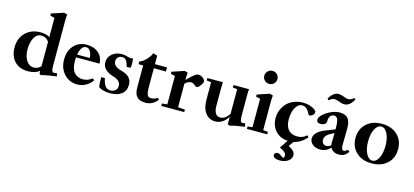

<svg xmlns="http://www.w3.org/2000/svg" viewBox="-74 -1314 4631 2149"><g transform="rotate(15 2241.5 -239.5)"><path d="M385.7 15.6 368.2 5.4 366.2 -28.3Q316.9 11.2 234.4 11.2Q131.8 11.2 76.4 -49.8Q21 -110.8 21 -208.5Q21 -314.5 87.2 -380.4Q153.3 -446.3 259.8 -446.3Q330.1 -446.3 367.2 -419.4V-642.6L315.9 -655.3V-679.7L456.5 -726.1L495.1 -716.3Q491.2 -676.3 491.2 -629.9V-124Q491.2 -81.1 497.8 -64Q504.4 -46.9 519.5 -46.9Q532.7 -46.9 555.7 -51.8L562.5 -15.6Q523.9 -12.2 462.4 -1.2Q400.9 9.8 385.7 15.6ZM286.1 -45.4Q331.5 -45.4 367.2 -81.5V-364.3Q335.9 -413.6 277.8 -413.6Q225.6 -413.6 196.3 -359.6Q167 -305.7 167 -227.1Q167 -147.5 199.7 -96.4Q232.4 -45.4 286.1 -45.4Z M803.7 11.2Q711.9 11.2 651.9 -54.4Q591.8 -120.1 591.8 -220.7Q591.8 -321.8 648.2 -384Q704.6 -446.3 796.9 -446.3Q880.9 -446.3 933.8 -399.4Q986.8 -352.5 986.8 -278.3H714.8Q712.9 -259.3 712.9 -235.8Q712.9 -188.5 723.9 -153.6Q734.9 -118.7 754.4 -98.9Q773.9 -79.1 797.6 -69.8Q821.3 -60.5 850.1 -60.5Q908.2 -60.5 958 -100.1L978 -83.5Q950.2 -41 904.8 -14.9Q859.4 11.2 803.7 11.2ZM796.4 -417.5Q737.8 -417.5 718.8 -311.5H866.2Q861.3 -363.8 843 -390.6Q824.7 -417.5 796.4 -417.5Z M1187 11.2Q1101.1 11.2 1051.8 -22.5Q1044.4 -54.2 1044.4 -137.2L1087.4 -137.7Q1098.1 -80.6 1119.4 -50.5Q1140.6 -20.5 1181.2 -20.5Q1216.3 -20.5 1238 -39.8Q1259.8 -59.1 1259.8 -92.3Q1259.8 -156.2 1170.4 -181.2Q1113.8 -197.3 1079.6 -230.2Q1045.4 -263.2 1045.4 -311.5Q1045.4 -370.1 1090.8 -408.4Q1136.2 -446.8 1206.1 -446.8Q1236.8 -446.8 1272.5 -434.6Q1303.2 -423.8 1334.5 -431.6Q1339.4 -399.4 1339.4 -366.7Q1339.4 -347.2 1335.9 -324.2L1291 -321.3Q1276.9 -371.6 1261.5 -393.3Q1246.1 -415 1213.9 -415Q1184.6 -415 1167 -397.5Q1149.4 -379.9 1149.4 -350.6Q1149.4 -289.6 1243.7 -265.6Q1305.7 -249.5 1336.2 -217.8Q1366.7 -186 1366.7 -132.8Q1366.7 -64.9 1318.6 -26.9Q1270.5 11.2 1187 11.2Z M1595.7 11.7Q1528.3 11.7 1496.6 -22Q1479.5 -40 1471.7 -66.2Q1463.9 -92.3 1463.9 -139.6V-385.7H1410.2V-416.5Q1449.2 -428.7 1486.6 -468.5Q1523.9 -508.3 1538.6 -546.4L1587.9 -531.2V-433.1H1727.5V-385.7H1587.9V-173.8Q1587.9 -100.6 1602.1 -73.7Q1612.3 -54.2 1644 -54.2Q1685.5 -54.2 1717.3 -78.1L1733.9 -60.1Q1678.2 11.7 1595.7 11.7Z M1777.3 0V-28.3L1837.9 -34.2V-363.3L1788.1 -375.5V-399.4L1928.7 -446.3L1966.8 -436.5Q1962.9 -395 1962.9 -350.6Q2015.1 -404.8 2047.9 -429.2Q2070.8 -446.3 2090.8 -446.3Q2115.2 -446.3 2141.8 -427Q2168.5 -407.7 2168.5 -386.7Q2168.5 -370.1 2144.8 -338.6Q2121.1 -307.1 2105 -307.1Q2094.7 -307.1 2081.1 -318.8Q2055.2 -342.3 2034.2 -342.3Q1999 -341.8 1962.9 -308.6V-35.2L2043.5 -28.3V0Z M2402.8 11.2Q2332.5 11.2 2290 -44.2Q2247.6 -99.6 2247.6 -197.3V-400.9L2194.8 -406.7V-435.1H2375Q2372.6 -400.9 2372.6 -370.1V-160.6Q2372.6 -104 2391.6 -74.7Q2410.6 -45.4 2447.3 -45.4Q2503.4 -45.4 2549.3 -114.3V-400.9L2497.6 -406.7V-435.1H2677.7Q2674.3 -403.3 2674.3 -370.1V-129.4Q2674.3 -97.7 2678.5 -79.6Q2682.6 -61.5 2688 -56.6Q2693.4 -51.8 2701.7 -51.8Q2719.7 -51.8 2733.9 -56.6L2743.2 -17.1Q2623.5 -1.5 2575.2 15.6L2549.3 6.3V-80.1Q2521.5 -35.6 2483.9 -12.2Q2446.3 11.2 2402.8 11.2Z M2803.2 -626Q2803.2 -656.7 2825.9 -679.2Q2848.6 -701.7 2879.4 -701.7Q2911.6 -701.7 2933.6 -679.9Q2955.6 -658.2 2955.6 -626Q2955.6 -594.2 2933.3 -572.5Q2911.1 -550.8 2879.4 -550.8Q2847.7 -550.8 2825.4 -572.5Q2803.2 -594.2 2803.2 -626ZM2769.5 0V-28.3L2825.2 -34.2V-363.3L2775.4 -375.5V-399.4L2915 -446.3L2953.6 -436.5Q2949.2 -397.9 2949.2 -348.6V-34.2L3004.9 -28.3V0Z M3216.8 246.6Q3179.2 246.6 3157.2 234.9Q3135.3 223.1 3135.3 203.6Q3135.3 189.9 3146.5 180.7Q3157.7 171.4 3173.8 171.4Q3191.9 171.4 3214.4 189.9Q3236.3 207 3240.7 207Q3257.8 207 3257.8 181.6Q3257.8 159.2 3239.3 141.4Q3220.7 123.5 3180.2 106.4L3244.6 10.7Q3155.3 5.9 3101.6 -53.2Q3047.9 -112.3 3047.9 -202.1Q3047.9 -249.5 3065.2 -293Q3082.5 -336.4 3114 -370.8Q3145.5 -405.3 3194.6 -425.8Q3243.7 -446.3 3302.2 -446.3Q3354.5 -446.3 3395.5 -429.7Q3436.5 -413.1 3456.1 -392.1Q3459.5 -381.8 3459.5 -376Q3459.5 -355 3442.1 -341.1Q3424.8 -327.1 3407.7 -327.1Q3395.5 -327.1 3392.6 -335.9Q3357.4 -414.6 3301.8 -414.6Q3266.6 -414.6 3241.5 -385.3Q3216.3 -356 3205.1 -314.5Q3193.8 -272.9 3193.8 -226.6Q3193.8 -147.5 3229.7 -105.7Q3265.6 -64 3333 -64Q3369.1 -64 3394.5 -74.7Q3419.9 -85.4 3442.4 -106L3460 -86.4Q3396 -12.7 3312.5 5.4L3270.5 63Q3312 84.5 3330.3 105.5Q3348.6 126.5 3348.6 153.8Q3348.6 192.9 3309.8 219.7Q3271 246.6 3216.8 246.6Z M3751 -547.9Q3722.7 -547.9 3686 -562.5Q3652.3 -575.7 3633.3 -575.7Q3603.5 -575.7 3569.8 -545.4L3553.7 -560.5Q3600.1 -643.1 3660.6 -643.1Q3689.5 -643.1 3726.1 -628.4Q3757.3 -615.2 3778.3 -615.2Q3809.6 -615.2 3841.8 -645.5L3857.9 -629.9Q3811 -547.9 3751 -547.9ZM3620.1 11.2Q3567.4 11.2 3532.5 -16.4Q3497.6 -43.9 3497.6 -85.4Q3497.6 -122.6 3529.8 -154.5Q3562 -186.5 3624 -210.4L3729.5 -251.5Q3729.5 -333.5 3717.5 -365.2Q3705.6 -397 3675.3 -397Q3646.5 -397 3630.9 -374.5Q3615.2 -352.1 3615.2 -311.5Q3615.2 -291.5 3596.9 -279.3Q3578.6 -267.1 3548.3 -267.1Q3503.9 -267.1 3503.9 -305.2Q3503.9 -332.5 3540 -366.2Q3576.2 -399.9 3628.7 -423.1Q3681.2 -446.3 3724.1 -446.3Q3793.5 -446.3 3823.5 -410.6Q3853.5 -375 3853.5 -292.5Q3853.5 -291.5 3850.6 -104Q3850.1 -78.1 3857.4 -60.8Q3864.7 -43.5 3878.9 -43.5Q3897 -43.5 3923.8 -66.9L3943.4 -50.8Q3910.2 11.2 3837.9 11.2Q3765.1 11.2 3738.3 -43Q3691.4 11.2 3620.1 11.2ZM3623.5 -104Q3623.5 -78.1 3638.9 -61.8Q3654.3 -45.4 3678.7 -45.4Q3705.6 -45.4 3730 -68.4Q3726.1 -84.5 3727.1 -103.5Q3727.5 -121.1 3728.3 -156Q3729 -190.9 3729 -208L3710.9 -199.7Q3665.5 -178.2 3644.5 -155.3Q3623.5 -132.3 3623.5 -104Z M4216.3 11.7Q4105.5 11.7 4037.6 -51.3Q3969.7 -114.3 3969.7 -217.3Q3969.7 -320.3 4037.6 -383.3Q4105.5 -446.3 4216.3 -446.3Q4327.6 -446.3 4395.5 -383.3Q4463.4 -320.3 4463.4 -217.3Q4463.4 -114.3 4395.5 -51.3Q4327.6 11.7 4216.3 11.7ZM4216.3 -20Q4260.3 -20 4288.8 -75.9Q4317.4 -131.8 4317.4 -217.3Q4317.4 -303.2 4288.8 -358.9Q4260.3 -414.6 4216.3 -414.6Q4172.9 -414.6 4144.3 -358.6Q4115.7 -302.7 4115.7 -217.3Q4115.7 -131.8 4144.3 -75.9Q4172.9 -20 4216.3 -20Z"/></g></svg>

Font: Elstob
Style: Bold
Weight: 700
Designer: Peter S. Baker
Version: Version 1.015